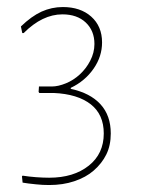

<svg xmlns="http://www.w3.org/2000/svg" viewBox="-20 -529 405 551"><path d="M43.9 -434.1 40 -453.1Q70.3 -482.4 99.1 -495.6Q128.4 -508.8 160.2 -508.8Q210.9 -508.8 241.7 -481.4Q272.9 -453.6 272.9 -407.2Q272.9 -367.2 249 -332.5Q224.1 -296.4 183.1 -276.9V-273.9Q238.8 -262.2 268.6 -229.5Q297.9 -197.3 297.9 -146Q297.9 -111.8 285.2 -85.9Q272.5 -60.1 249 -39.6Q226.6 -20 192.9 -8.8Q160.6 2 121.1 2Q101.6 2 83.5 0Q59.1 -2.4 44.9 -4.9L43 -22.9L44.9 -24.9Q63.5 -22 83.5 -20.5Q104 -19 121.1 -19Q191.4 -19 234.9 -53.7Q277.8 -87.9 277.8 -146Q277.8 -200.2 240.7 -229.5Q202.6 -259.3 133.8 -262.2H92.8L90.8 -265.1L91.8 -280.8H128.9Q147 -280.8 169.4 -290Q190.9 -298.8 209 -315.4Q227.5 -332.5 238.8 -354.5Q251 -377.9 251 -402.8Q251 -440.9 226.1 -464.4Q201.2 -487.8 159.2 -487.8Q101.6 -487.8 47.9 -434.1Z"/></svg>

Font: Datalegreya
Style: Dot
Weight: 700
Designer: Figs Lab
Foundry: Figs Lab
Version: Version 1.002;PS 001.002;hotconv 1.0.70;makeotf.lib2.5.58329